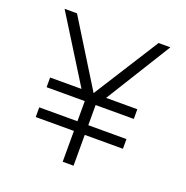

<svg xmlns="http://www.w3.org/2000/svg" viewBox="-126 -815 900 931"><g transform="rotate(20 324.0 -350.0)"><path d="M296 0V-159H99V-209H296V-313H99V-363H261L51 -700H115L323 -364L536 -700H597L388 -363H549V-313H352V-209H549V-159H352V0Z"/></g></svg>

Font: Geologica Thin Roman Thin
Style: Regular
Weight: 250
Version: Version 1.010;gftools[0.9.28]